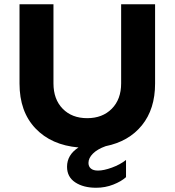

<svg xmlns="http://www.w3.org/2000/svg" viewBox="-20 -687 823 905"><path d="M478 2Q439 16 418 37Q397 58 397 81Q397 98 408.5 107.5Q420 117 442 117Q469 117 507.5 103Q546 89 574 67V148Q552 168 514 183Q476 198 433 198Q373 198 334.5 172.5Q296 147 296 99Q296 43 350 8Q222 -3 147 -82Q72 -161 72 -293V-667H232V-294Q232 -219 275.5 -174.5Q319 -130 391 -130Q463 -130 507 -174.5Q551 -219 551 -294V-667H711V-293Q711 -173 649 -96.5Q587 -20 478 2Z"/></svg>

Font: Madhuban Bold
Style: Regular
Weight: 700
Designer: jaikishan Patel
Foundry: MagicType
Version: Version 1.000